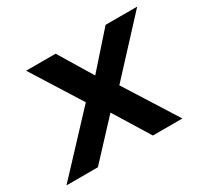

<svg xmlns="http://www.w3.org/2000/svg" viewBox="-148 -640 836 789"><g transform="rotate(-30 270.5 -245.5)"><path d="M-39 0 222 -279V-222L53 -491H193L300 -314H273L430 -491H580L332 -223L333 -282L511 0H371L254 -190L286 -189L110 0Z"/></g></svg>

Font: Nunito Sans 11pt
Style: Bold Italic
Weight: 700
Italic angle: -9°
Version: Version 3.101;gftools[0.9.27]